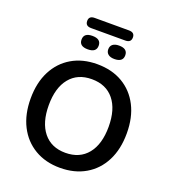

<svg xmlns="http://www.w3.org/2000/svg" viewBox="-174 -1124 1130 1263"><g transform="rotate(20 391.0 -492.5)"><path d="M391 10Q290 10 214 -35Q138 -80 96.5 -161.5Q55 -243 55 -353Q55 -464 96.5 -545Q138 -626 213.5 -670.5Q289 -715 391 -715Q494 -715 569.5 -670.5Q645 -626 686.5 -545Q728 -464 728 -353Q728 -242 686.5 -160.5Q645 -79 569 -34.5Q493 10 391 10ZM391 -95Q491 -95 546 -163Q601 -231 601 -353Q601 -475 546 -542.5Q491 -610 391 -610Q292 -610 237 -542.5Q182 -475 182 -353Q182 -231 237 -163Q292 -95 391 -95ZM270 -924Q230 -924 230 -960Q230 -995 270 -995H510Q550 -995 550 -960Q550 -924 510 -924ZM297 -785Q237 -785 237 -832Q237 -879 297 -879Q357 -879 357 -832Q357 -785 297 -785ZM483 -785Q455 -785 439.5 -797.5Q424 -810 424 -832Q424 -855 439.5 -867Q455 -879 483 -879Q543 -879 543 -832Q543 -785 483 -785Z"/></g></svg>

Font: Chiron GoRound TC M
Style: Regular
Weight: 500
Designer: Ryoko NISHIZUKA 西塚涼子 (kana, bopomofo & ideographs); Paul D. Hunt (Latin, Greek & Cyrillic); Sandoll Communications 산돌커뮤니
Foundry: Adobe
Version: Version 1.000;hotconv 1.1.1;makeotfexe 2.6.0